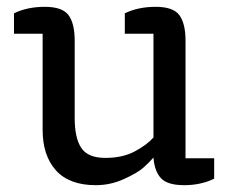

<svg xmlns="http://www.w3.org/2000/svg" viewBox="-20 -532 676 563"><path d="M608 -68V-8Q569 11 520 11Q471 11 452 -9.5Q433 -30 430 -70Q417 -55 400 -40Q383 -25 343.5 -7Q304 11 261 11Q183 11 144 -32.5Q105 -76 105 -151V-433H21V-493Q60 -512 111.5 -512Q163 -512 181 -487.5Q199 -463 199 -413V-186Q199 -127 218.5 -98Q238 -69 289 -69Q340 -69 376 -88.5Q412 -108 430 -129V-433H346V-493Q385 -512 436.5 -512Q488 -512 506 -487.5Q524 -463 524 -413V-68Z"/></svg>

Font: Belgrano
Style: Regular
Weight: 400
Designer: Daniel Hernandez
Foundry: Daniel Hernndez
Version: Version 1.003